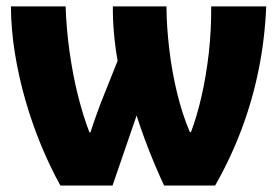

<svg xmlns="http://www.w3.org/2000/svg" viewBox="-20 -573 865 593"><path d="M802.2 -553.2Q798.3 -455.1 779.3 -360.1Q760.3 -265.1 726.6 -175Q692.9 -85 644.5 0H486.8Q474.1 -26.9 458 -64.9Q441.9 -103 427 -143.3Q412.1 -183.6 401.9 -216.3L327.6 0H166.5Q133.8 -59.1 106.2 -126.2Q78.6 -193.4 58.1 -264.9Q37.6 -336.4 25.9 -409.4Q14.2 -482.4 13.7 -553.2H182.6Q185.1 -481.9 195.1 -411.4Q205.1 -340.8 220.9 -277.6Q236.8 -214.4 256.3 -164.1H259.3Q263.7 -178.2 269.5 -194.8Q275.4 -211.4 281.2 -227.8Q287.1 -244.1 292 -256.8L343.3 -385.3Q335.9 -425.8 332 -470.2Q328.1 -514.6 328.6 -553.2H494.1Q494.6 -489.7 502.9 -420.2Q511.2 -350.6 527.3 -284.4Q543.5 -218.3 566.4 -165H569.8Q588.4 -213.9 602.5 -275.9Q616.7 -337.9 624.8 -408.4Q632.8 -479 632.3 -553.2Z"/></svg>

Font: Open Sans SemiCondensed ExtraBold
Style: Regular
Weight: 800
Width: 4
Designer: Monotype Design Team
Foundry: Monotype Imaging Inc.
Version: Version 3.000